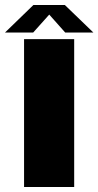

<svg xmlns="http://www.w3.org/2000/svg" viewBox="-52 -750 394 770"><path d="M44.5 0H245.5V-593H44.5ZM-32 -619.5H81L145.5 -691.5L209.5 -619.5H322.5L208 -730H82Z"/></svg>

Font: Anybody Thin ExtraBold
Style: Regular
Weight: 800
Version: Version 1.113;gftools[0.9.25]